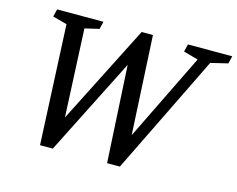

<svg xmlns="http://www.w3.org/2000/svg" viewBox="-98 -847 1236 1001"><g transform="rotate(15 519.5 -346.5)"><path d="M84 -659 94 -700H344L334 -659L257 -641L279 -166L550 -700H611L639 -167L869 -637L790 -659L800 -700H1039L1029 -659L937 -637L622 7H553L524 -516L260 7H191L161 -638Z"/></g></svg>

Font: Volkhov
Style: Italic
Weight: 400
Italic angle: -12°
Designer: Cyreal (www.cyreal.org)
Foundry: Cyreal (www.cyreal.org)
Version: Version 1.010